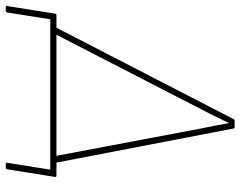

<svg xmlns="http://www.w3.org/2000/svg" viewBox="-152 -590 853 682"><g transform="rotate(90 275.0 -248.5)"><path d="M557 -22Q563 -22 562 -17L535 152Q533 158 529 158H516Q510 158 512 152L536 0H2L-22 152Q-24 158 -28 158H-41Q-47 158 -45 152L-18 -17Q-17 -22 -12 -22H32L356 -650Q358 -655 361 -655H385Q389 -655 390 -651L511 -22ZM321 -535 57 -22H487L389 -540Q384 -564 379.5 -587Q375 -610 371 -634H370Q358 -608 346 -584Q334 -560 321 -535Z"/></g></svg>

Font: Sofia Sans Thin
Style: Italic
Weight: 250
Italic angle: -9°
Version: Version 4.100-B